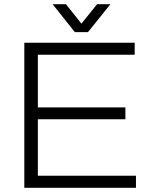

<svg xmlns="http://www.w3.org/2000/svg" viewBox="-20 -888 721 908"><path d="M95 0V-686H617V-629H159V-380H573V-324H159V-57H623V0ZM229 -868H292L382 -755H348L439 -868H502L396 -736H334Z"/></svg>

Font: Archivo SemiBold ExtraLight
Style: Regular
Weight: 250
Version: Version 2.001